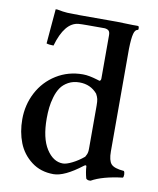

<svg xmlns="http://www.w3.org/2000/svg" viewBox="-81 -762 689 835"><g transform="rotate(10 264.0 -344.0)"><path d="M335 -88.9Q342.8 -101.6 344.2 -111.8Q345.2 -116.7 345.2 -127.9V-315.9Q345.2 -335 343 -345Q340.8 -355 334 -367.2Q303.7 -402.8 254.9 -402.8Q227.1 -402.8 205.8 -391.1Q184.6 -379.4 172.6 -361.8Q160.6 -344.2 153.3 -319.3Q146 -294.4 143.6 -272Q141.1 -249.5 141.1 -224.1Q141.1 -137.2 171.1 -90.1Q201.2 -43 244.1 -43Q259.3 -43 285.2 -55.9Q311 -68.8 335 -88.9ZM338.9 -424.8Q345.2 -427.2 345.2 -436V-627Q345.2 -640.6 339.8 -646.5Q334.5 -652.3 321.8 -653.8H299.8H244.1Q219.2 -653.8 206.1 -652.8Q145.5 -647 115.2 -541Q95.7 -541 84 -544.9Q86.4 -568.8 90.8 -624.8Q95.2 -680.7 97.2 -698.2H105Q131.3 -692.9 149.9 -691.9Q157.2 -691.9 176 -691.4Q194.8 -690.9 206.1 -690.9H338.9H369.1Q377.9 -690.9 410.9 -689.7Q443.8 -688.5 459 -689Q460.9 -689 462.9 -688.5L464.8 -688Q468.8 -680.2 465.8 -671.9Q452.6 -671.4 447.3 -650.6Q441.9 -629.9 440.9 -584V-130.9Q440.9 -91.3 454.3 -75.9Q467.8 -60.5 511.2 -57.1Q515.1 -52.7 515.4 -42.5Q515.6 -32.2 512.2 -27.8Q423.3 -17.1 376 9.8H375Q361.8 11.2 356 3.9Q348.1 -24.9 347.2 -48.8Q345.7 -56.2 335.9 -48.8Q259.8 9.8 211.9 9.8Q154.8 9.8 114.3 -21.2Q73.7 -52.2 55.4 -99.1Q37.1 -146 37.1 -202.1Q37.1 -266.1 65.7 -320.6Q94.2 -375 146.5 -407.5Q198.7 -439.9 263.2 -439.9Q277.3 -439.9 293.5 -436.8Q309.6 -433.6 324.2 -429.2Z"/></g></svg>

Font: Common Serif Medium
Style: Regular
Weight: 500
Designer: Philipp H. Poll, Khaled Hosny
Foundry: Stefan Peev, Context Ltd.
Version: Version 1.026